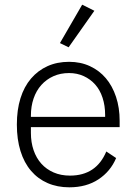

<svg xmlns="http://www.w3.org/2000/svg" viewBox="-20 -788 583 820"><path d="M276 12Q225 12 183.5 -6Q142 -24 112.5 -58.5Q83 -93 67.5 -143Q52 -193 52 -256Q52 -319 67.5 -368.5Q83 -418 112.5 -452.5Q142 -487 183 -505.5Q224 -524 275 -524Q324 -524 364 -505.5Q404 -487 432 -454Q460 -421 475.5 -374.5Q491 -328 491 -272V-245H112V-220Q112 -180 123.5 -146.5Q135 -113 156.5 -89Q178 -65 209 -51.5Q240 -38 279 -38Q391 -38 434 -141L476 -113Q452 -56 400.5 -22Q349 12 276 12ZM275 -476Q238 -476 208 -462.5Q178 -449 156.5 -425Q135 -401 123.5 -367.5Q112 -334 112 -294V-289H429V-297Q429 -337 418 -370.5Q407 -404 386.5 -427Q366 -450 337.5 -463Q309 -476 275 -476ZM273 -586 236 -604 331 -768 383 -742Z"/></svg>

Font: IBM Plex Sans Thai Looped Light
Style: Regular
Weight: 300
Designer: Mike Abbink, Paul van der Laan, Pieter van Rosmalen, Ben Mitchell, Mark Frömberg
Foundry: Bold Monday
Version: Version 1.1